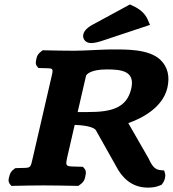

<svg xmlns="http://www.w3.org/2000/svg" viewBox="-20 -844 787 874"><path d="M577.4 -440.3C556.9 -351.8 486.4 -334 381.6 -334H333.5L371.6 -498.8C372.8 -504.1 390.8 -528 465.6 -528C532.1 -528 596.1 -521.4 577.4 -440.3ZM320 -275.5C390.6 -272.9 412.2 -259.1 416.7 -250.7L509.4 -85.9C532.9 -39.9 576.7 10 652 10C669 10 688.5 8.8 707.4 0.4L716.5 -3.7L722.1 -12.2C727.2 -19.6 729.8 -26.8 731.2 -34C732.7 -41.1 733.1 -48.8 730.7 -56.5L727.1 -68.2L713.2 -69.2C686.6 -71.1 673.7 -84.9 656.5 -122.6L564 -283.6C625.5 -304.9 721.1 -354.3 741.9 -444.4C753.3 -494 745 -539.3 708.4 -573.4C654.7 -621.3 554.5 -619 485.5 -619C455.2 -619 358.1 -613 317.4 -613C277.3 -613 228 -614 184.8 -615L174.2 -615.2L164.9 -607.7C147.8 -594.6 146.3 -580.2 144.6 -570.6C143.2 -562.7 140.2 -551.7 149.5 -540.9L154.9 -534.5L164.5 -534.1C228.3 -531.6 225.3 -541.6 210.4 -476.9L131.7 -136.1C116.8 -71.4 124.3 -81.4 59.4 -78.9L49.6 -78.5L41.2 -72.1C27 -61.3 24.9 -50.3 22.7 -42.4C19.9 -32.8 14.7 -18.4 25.8 -5.3L31.6 2.2L42.4 2C87.1 1 136 0 177 0C219.7 0 273.5 1 324.7 2L336.6 2.2L346.8 -5.3C365.9 -19.4 367.3 -35 369.2 -45.5C370.7 -54 373.9 -65.9 363.5 -77.7L357.4 -84.6L346.6 -85C274.2 -87.8 274.6 -78.5 290.4 -147ZM571.4 -823.7 397.7 -729.5C378.2 -719 363 -703.8 359.3 -688C354.6 -667.4 368.6 -648 394.8 -648C411.2 -648 429.6 -652.7 455.8 -661.9L662.8 -730.7L651.9 -755.8C640.3 -782.4 616.8 -802.8 584.5 -817.7Z"/></svg>

Font: Linux Libertine Mono O 
Style: Mono Bold Oblique
Weight: 400
Italic angle: -13°
Designer: Philipp H. Poll
Foundry: Philipp H. Poll
Version: Version 5.1.7